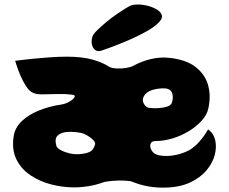

<svg xmlns="http://www.w3.org/2000/svg" viewBox="-20 -838 1043 874"><path d="M567 -809Q581 -817 604 -817.5Q627 -818 651 -812Q675 -806 693.5 -795Q712 -784 716.5 -769.5Q721 -755 704 -737Q683 -715 645 -694Q607 -673 565 -655Q523 -637 489.5 -624.5Q456 -612 443 -608Q418 -599 405 -619.5Q392 -640 400 -669Q403 -681 420.5 -698.5Q438 -716 462.5 -736.5Q487 -757 515 -776Q543 -795 567 -809ZM927 -249Q952 -232 959.5 -200.5Q967 -169 957.5 -132.5Q948 -96 920 -62.5Q892 -29 844.5 -7Q797 15 730 16Q653 18 584 -10Q573 -15 545 -16Q517 -17 489 -14.5Q461 -12 447 -7Q417 4 383.5 9.5Q350 15 317 15Q265 15 213 1.5Q161 -12 119 -40Q77 -68 55 -112Q33 -156 42 -217Q48 -257 79 -286.5Q110 -316 157 -335Q204 -354 258 -362Q278 -365 295.5 -375Q313 -385 319 -395Q325 -405 308 -407Q278 -411 242 -410Q206 -409 176 -408.5Q146 -408 131 -415Q113 -423 98 -446.5Q83 -470 72 -496.5Q61 -523 55 -542Q49 -561 49 -561Q49 -561 71 -564Q93 -567 128.5 -570.5Q164 -574 205.5 -577Q247 -580 285 -580Q353 -580 400 -567Q447 -554 477 -534Q487 -528 509 -526.5Q531 -525 553 -528.5Q575 -532 586 -538Q624 -559 666 -569Q708 -579 748 -575Q827 -567 870.5 -533Q914 -499 927.5 -449.5Q941 -400 928 -343Q922 -315 898 -288.5Q874 -262 839.5 -241Q805 -220 765.5 -208Q726 -196 688 -196Q669 -196 665 -182Q661 -168 671 -152Q681 -136 704 -131Q731 -126 760.5 -129.5Q790 -133 816 -143Q842 -153 856 -164Q875 -178 894.5 -201.5Q914 -225 927 -249ZM721 -436Q655 -433 636 -402Q625 -384 634.5 -366.5Q644 -349 658 -347Q693 -343 726 -349Q759 -355 763 -372Q771 -400 761.5 -418.5Q752 -437 721 -436ZM413 -181Q415 -190 404 -201Q393 -212 377 -221.5Q361 -231 348 -233Q318 -239 288.5 -237.5Q259 -236 243 -221.5Q227 -207 237 -173Q240 -164 256 -155Q272 -146 294.5 -140.5Q317 -135 338 -136Q370 -138 388 -146.5Q406 -155 413 -181Z"/></svg>

Font: Potta One
Style: Regular
Weight: 400
Designer: 108,108go
Foundry: Font Zone 108
Version: Version 1.000